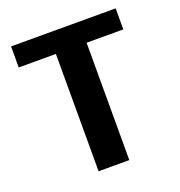

<svg xmlns="http://www.w3.org/2000/svg" viewBox="-134 -864 919 978"><g transform="rotate(-20 325.0 -375.0)"><path d="M234.5 0V-636H33V-750H600V-636H401V0Z"/></g></svg>

Font: B612 Mono
Style: Bold
Weight: 700
Version: Version 1.005